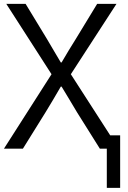

<svg xmlns="http://www.w3.org/2000/svg" viewBox="-22 -751 645 970"><path d="M-2 0Q58.6 -93.8 238.3 -376Q180.7 -464.8 9.8 -731.4Q34.2 -731.4 107.4 -731.4Q134.8 -687.5 214.8 -554.7Q228.5 -532.2 253.9 -488.3Q280.3 -444.3 285.2 -435.5Q286.1 -435.5 289.1 -435.5Q301.8 -458 326.2 -498Q351.6 -539.1 361.3 -554.7Q397.5 -613.3 468.8 -731.4Q493.2 -731.4 566.4 -731.4Q508.8 -642.6 335.9 -376Q396.5 -282.2 578.1 0Q554.7 0 482.4 0Q454.1 -45.9 367.2 -183.6Q353.5 -206.1 325.2 -253.9Q296.9 -300.8 289.1 -313.5Q288.1 -313.5 285.2 -313.5Q245.1 -244.1 208 -183.6Q169.9 -122.1 93.8 0Q70.3 0 -2 0ZM517.6 -67.4Q534.2 -67.4 585 -67.4Q585 -1 585 198.2Q568.4 198.2 517.6 198.2Q517.6 131.8 517.6 -67.4Z"/></svg>

Font: Gothic A1
Style: Regular
Weight: 400
Designer: HanYang I&C Co.,Ltd.
Version: Version 2.50